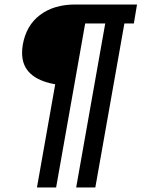

<svg xmlns="http://www.w3.org/2000/svg" viewBox="-20 -726 674 852"><path d="M229 106 358 -622H447L318 106H403L532 -622H574L588 -706H314Q219 -706 157.5 -659.5Q96 -613 81 -527Q78 -508 78 -491Q78 -378 225 -352L144 106Z"/></svg>

Font: Geom
Style: Italic
Weight: 400
Italic angle: -10°
Version: Version 1.102